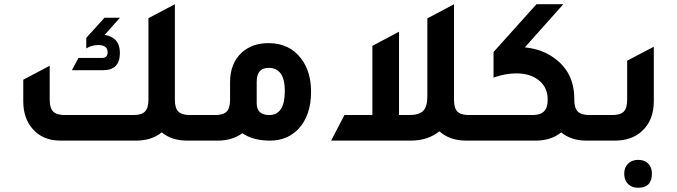

<svg xmlns="http://www.w3.org/2000/svg" viewBox="-20 -665 3202 908"><path d="M878 -121H968V0H866Q792 0 745 -39Q697 0 623 0H266Q181 0 133 -57Q90 -107 90 -186V-288L215 -354V-194Q215 -154 231.5 -137.5Q248 -121 286 -121H612Q650 -121 666 -138Q682 -155 682 -194V-579L807 -645V-193Q807 -154 823.5 -137.5Q840 -121 878 -121ZM475 -500Q547 -488 547 -415Q547 -333 468 -333H320L351 -391H462Q489 -391 489 -418Q489 -452 444 -452Q414 -452 388 -436V-486L474 -581H547Z M1068 -276Q1068 -366 1124 -417Q1173 -461 1250 -461Q1349 -461 1404 -388Q1451 -327 1451 -231Q1451 -120 1392 -56Q1339 0 1257 0Q1177 0 1126 -35Q1078 0 1010 0H908V-121H998Q1036 -121 1052 -137.5Q1068 -154 1068 -193ZM1194 -177Q1194 -121 1253 -121Q1327 -121 1327 -235Q1327 -344 1250 -344Q1194 -344 1194 -278Z M2197 -121H2287V0H2185Q2107 0 2058 -44Q2003 0 1923 0H1546L1609 -121H1741V-448L1867 -515V-121H1916Q1962 -121 1981.5 -141Q2001 -161 2001 -209V-578L2127 -645V-193Q2127 -154 2143 -137.5Q2159 -121 2197 -121Z M2767 -121H2846V0H2754Q2681 0 2634 -39Q2586 0 2513 0H2227V-121H2500Q2570 -121 2570 -190V-196Q2570 -251 2529 -284.5Q2488 -318 2421 -318Q2370 -318 2314 -298V-419L2517 -645H2644L2462 -441Q2541 -433 2596 -394Q2696 -326 2696 -197V-193Q2696 -154 2712.5 -137.5Q2729 -121 2767 -121Z M2786 0V-121H2876Q2914 -121 2930 -137.5Q2946 -154 2946 -193V-378L3072 -444V-187Q3072 -96 3016 -45Q2967 0 2888 0ZM2998 223Q2968 223 2950 205Q2932 187 2932 156Q2932 127 2950 109Q2968 91 2998 91Q3028 91 3045.5 108.5Q3063 126 3063 156Q3063 223 2998 223Z"/></svg>

Font: Space Grotesk SemiBold
Style: Regular
Weight: 600
Designer: Florian Karsten
Foundry: Florian Karsten
Version: Version 2.000